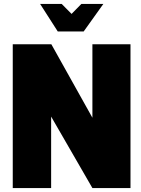

<svg xmlns="http://www.w3.org/2000/svg" viewBox="-20 -957 717 977"><path d="M405.8 -796.9H273.9L184.1 -937H293.9L344.2 -886.2L394 -937H505.9ZM644 0H450.2L240.2 -363.8V0H44.9V-731.9H241.2L450.2 -357.9V-731.9H644Z"/></svg>

Font: Squarion Black
Style: Regular
Weight: 900
Designer: Natanael Gama
Version: Version 1.00;September 12, 2019;FontCreator 11.5.0.2425 64-b